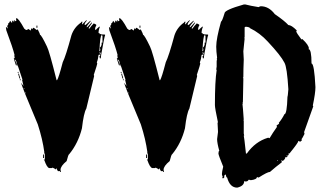

<svg xmlns="http://www.w3.org/2000/svg" viewBox="-20 -775 1443 858"><path d="M53.2 -693.8Q63 -693.8 88.4 -647L96.2 -641.1H100.1L106 -645H107.9L115.7 -639.2H117.7L119.6 -648.9H121.6V-645H125.5Q125.5 -650.9 129.4 -650.9Q135.7 -648.4 143.1 -641.1L147 -643.1H148.9Q158.7 -624.5 158.7 -619.6Q164.6 -619.6 189.9 -566.9Q199.7 -549.3 232.9 -416.5H234.9Q242.2 -426.8 260.3 -496.6Q273.9 -523.9 299.3 -617.7Q311.5 -653.3 342.3 -674.3Q342.8 -678.2 346.2 -678.2H348.1V-676.3L346.2 -666.5H348.1Q364.3 -684.1 365.7 -684.1H367.7V-682.1Q357.9 -671.9 357.9 -664.6Q359.9 -664.6 359.9 -662.6Q362.8 -662.6 383.3 -682.1H385.3V-680.2Q367.7 -659.2 367.7 -656.7V-652.8Q370.6 -652.8 389.2 -674.3H391.1V-672.4L375.5 -648.9L379.4 -647Q388.2 -659.7 398.9 -670.4Q410.6 -666 410.6 -662.6Q404.8 -652.8 404.8 -643.1L408.7 -641.1Q408.7 -643.6 424.3 -656.7Q424.3 -654.8 426.3 -654.8Q420.4 -641.1 420.4 -627.4Q426.3 -627.4 426.3 -621.6L430.2 -623.5Q434.1 -623 434.1 -619.6L438 -621.6Q439.9 -621.6 439.9 -619.6L443.8 -621.6Q447.8 -619.6 449.7 -619.6V-617.7Q446.3 -611.8 432.1 -529.8Q432.1 -528.3 430.2 -514.2H426.3L424.3 -523.9Q428.2 -523.9 428.2 -527.8V-529.8H420.4Q418.5 -510.3 412.6 -496.6Q414.6 -492.7 414.6 -490.7Q414.6 -486.8 398.9 -439.9L400.9 -436L365.7 -289.6Q354 -270 346.2 -201.7Q329.6 -135.3 289.6 -86.4Q285.2 -85.4 277.8 -55.2Q250.5 -32.7 250.5 -16.1L252.4 -6.3H248.5V-10.3H238.8L231 -23.9Q231 -18.1 227.1 -18.1Q227.1 -20.5 215.3 -25.9L211.4 -23.9H199.7Q189 -27.3 178.2 -59.1Q176.3 -59.1 176.3 -61V-63L180.2 -61V-90.3L176.3 -88.4Q176.3 -90.3 178.2 -94.2Q170.4 -152.8 148.9 -219.2Q74.7 -394.5 74.7 -404.8L84.5 -391.1V-393.1L78.6 -418.5H80.6L61 -477.1Q57.1 -481.9 57.1 -486.8H53.2L55.2 -482.9H51.3Q41.5 -511.7 41.5 -516.1L45.4 -514.2V-518.1L43.5 -527.8H45.4Q37.6 -561 8.3 -639.2L6.3 -652.8H12.2V-648.9H16.1Q12.2 -655.3 12.2 -658.7L18.1 -668.5Q16.1 -668.5 16.1 -670.4Q23.9 -674.3 23.9 -680.2H25.9Q29.8 -680.2 29.8 -674.3H31.7L35.6 -676.3L33.7 -680.2V-682.1H35.6Q41.5 -682.1 41.5 -676.3H43.5V-678.2Q41.5 -682.1 41.5 -684.1H43.5Q47.4 -683.6 47.4 -680.2Q51.3 -682.1 53.2 -682.1L51.3 -691.9Q53.2 -691.9 53.2 -693.8ZM143.1 -660.6H147V-650.9H143.1ZM424.3 -549.3Q422.4 -549.3 422.4 -547.4H424.3Q428.2 -547.4 428.2 -551.3V-553.2L426.3 -563Q430.2 -563 434.1 -574.7V-584.5H438V-613.8Q438 -617.7 434.1 -617.7Q427.7 -617.7 424.3 -549.3ZM424.3 -543.5V-539.6H426.3V-543.5ZM428.2 -539.6V-531.7H430.2Q430.2 -536.1 432.1 -539.6ZM422.4 -535.6V-531.7H424.3V-535.6ZM45.4 -508.3Q51.3 -499.5 51.3 -494.6H55.2Q50.8 -508.3 47.4 -508.3ZM53.2 -492.7V-488.8H55.2V-492.7ZM59.1 -453.6H63V-449.7H59.1ZM61 -445.8H64.9Q64.9 -442.4 70.8 -424.3H66.9Q61 -443.4 61 -445.8ZM68.8 -420.4H72.8V-416.5H68.8ZM86.4 -381.3V-377.4H88.4V-381.3ZM94.2 -361.8V-357.9H96.2V-361.8ZM172.4 -84.5H176.3V-68.8H172.4Z M513.7 -693.8Q523.4 -693.8 548.8 -647L556.6 -641.1H560.5L566.4 -645H568.4L576.2 -639.2H578.1L580.1 -648.9H582V-645H585.9Q585.9 -650.9 589.8 -650.9Q596.2 -648.4 603.5 -641.1L607.4 -643.1H609.4Q619.1 -624.5 619.1 -619.6Q625 -619.6 650.4 -566.9Q660.2 -549.3 693.4 -416.5H695.3Q702.6 -426.8 720.7 -496.6Q734.4 -523.9 759.8 -617.7Q772 -653.3 802.7 -674.3Q803.2 -678.2 806.6 -678.2H808.6V-676.3L806.6 -666.5H808.6Q824.7 -684.1 826.2 -684.1H828.1V-682.1Q818.4 -671.9 818.4 -664.6Q820.3 -664.6 820.3 -662.6Q823.2 -662.6 843.8 -682.1H845.7V-680.2Q828.1 -659.2 828.1 -656.7V-652.8Q831.1 -652.8 849.6 -674.3H851.6V-672.4L835.9 -648.9L839.8 -647Q848.6 -659.7 859.4 -670.4Q871.1 -666 871.1 -662.6Q865.2 -652.8 865.2 -643.1L869.1 -641.1Q869.1 -643.6 884.8 -656.7Q884.8 -654.8 886.7 -654.8Q880.9 -641.1 880.9 -627.4Q886.7 -627.4 886.7 -621.6L890.6 -623.5Q894.5 -623 894.5 -619.6L898.4 -621.6Q900.4 -621.6 900.4 -619.6L904.3 -621.6Q908.2 -619.6 910.2 -619.6V-617.7Q906.7 -611.8 892.6 -529.8Q892.6 -528.3 890.6 -514.2H886.7L884.8 -523.9Q888.7 -523.9 888.7 -527.8V-529.8H880.9Q878.9 -510.3 873 -496.6Q875 -492.7 875 -490.7Q875 -486.8 859.4 -439.9L861.3 -436L826.2 -289.6Q814.5 -270 806.6 -201.7Q790 -135.3 750 -86.4Q745.6 -85.4 738.3 -55.2Q710.9 -32.7 710.9 -16.1L712.9 -6.3H709V-10.3H699.2L691.4 -23.9Q691.4 -18.1 687.5 -18.1Q687.5 -20.5 675.8 -25.9L671.9 -23.9H660.2Q649.4 -27.3 638.7 -59.1Q636.7 -59.1 636.7 -61V-63L640.6 -61V-90.3L636.7 -88.4Q636.7 -90.3 638.7 -94.2Q630.9 -152.8 609.4 -219.2Q535.2 -394.5 535.2 -404.8L544.9 -391.1V-393.1L539.1 -418.5H541L521.5 -477.1Q517.6 -481.9 517.6 -486.8H513.7L515.6 -482.9H511.7Q502 -511.7 502 -516.1L505.9 -514.2V-518.1L503.9 -527.8H505.9Q498 -561 468.8 -639.2L466.8 -652.8H472.7V-648.9H476.6Q472.7 -655.3 472.7 -658.7L478.5 -668.5Q476.6 -668.5 476.6 -670.4Q484.4 -674.3 484.4 -680.2H486.3Q490.2 -680.2 490.2 -674.3H492.2L496.1 -676.3L494.1 -680.2V-682.1H496.1Q502 -682.1 502 -676.3H503.9V-678.2Q502 -682.1 502 -684.1H503.9Q507.8 -683.6 507.8 -680.2Q511.7 -682.1 513.7 -682.1L511.7 -691.9Q513.7 -691.9 513.7 -693.8ZM603.5 -660.6H607.4V-650.9H603.5ZM884.8 -549.3Q882.8 -549.3 882.8 -547.4H884.8Q888.7 -547.4 888.7 -551.3V-553.2L886.7 -563Q890.6 -563 894.5 -574.7V-584.5H898.4V-613.8Q898.4 -617.7 894.5 -617.7Q888.2 -617.7 884.8 -549.3ZM884.8 -543.5V-539.6H886.7V-543.5ZM888.7 -539.6V-531.7H890.6Q890.6 -536.1 892.6 -539.6ZM882.8 -535.6V-531.7H884.8V-535.6ZM505.9 -508.3Q511.7 -499.5 511.7 -494.6H515.6Q511.2 -508.3 507.8 -508.3ZM513.7 -492.7V-488.8H515.6V-492.7ZM519.5 -453.6H523.4V-449.7H519.5ZM521.5 -445.8H525.4Q525.4 -442.4 531.2 -424.3H527.3Q521.5 -443.4 521.5 -445.8ZM529.3 -420.4H533.2V-416.5H529.3ZM546.9 -381.3V-377.4H548.8V-381.3ZM554.7 -361.8V-357.9H556.6V-361.8ZM632.8 -84.5H636.7V-68.8H632.8Z M1069.3 -754.9H1077.1Q1099.1 -749 1135.7 -743.2Q1142.1 -747.1 1145.5 -747.1Q1181.2 -747.1 1208 -711.9Q1251.5 -682.1 1268.6 -663.1Q1282.2 -663.1 1305.7 -639.6V-637.7Q1305.7 -635.7 1303.7 -635.7Q1303.7 -629.4 1327.1 -598.6L1331.1 -600.6Q1360.4 -573.2 1360.4 -557.6Q1358.4 -557.6 1358.4 -555.7Q1372.1 -555.7 1372.1 -491.2Q1384.3 -491.2 1389.6 -385.7Q1389.6 -358.9 1377.9 -303.7L1379.9 -299.8L1338.9 -184.6L1340.8 -176.8Q1330.1 -154.8 1327.1 -153.3L1329.1 -149.4Q1329.1 -146.5 1321.3 -141.6L1313.5 -145.5Q1313.5 -138.2 1276.4 -92.8Q1276.4 -88.9 1268.6 -88.9L1270.5 -85L1266.6 -79.1L1262.7 -81.1H1260.7V-79.1H1264.6V-75.2Q1261.7 -75.2 1258.8 -71.3Q1254.9 -73.2 1252.9 -73.2L1254.9 -69.3Q1251.5 -60.5 1243.2 -55.7L1237.3 -59.6V-57.6Q1239.3 -54.2 1239.3 -49.8Q1210.9 -28.3 1186.5 -6.8Q1175.3 -6.8 1135.7 18.6Q1132.3 16.6 1127.9 16.6Q1127.9 26.9 1100.6 30.3Q1097.2 28.3 1090.8 28.3Q1087.9 36.1 1077.1 36.1Q1073.2 34.2 1071.3 34.2Q1071.3 56.2 1040 63.5Q1007.3 63.5 995.1 18.6Q990.7 18.6 989.3 4.9Q981.4 6.8 981.4 14.6H983.4Q981.4 21 975.6 22.5L973.6 18.6V16.6Q973.6 14.6 975.6 14.6Q971.7 8.3 971.7 2.9Q971.7 -6.3 977.5 -30.3Q956.1 -82 956.1 -88.9Q956.5 -100.6 960 -100.6Q950.2 -135.7 950.2 -153.3Q954.1 -181.6 954.1 -184.6V-188.5Q954.1 -201.2 952.1 -227.5H954.1Q940.4 -291.5 940.4 -305.7Q940.4 -411.6 948.2 -461.9Q948.2 -463.9 946.3 -463.9L948.2 -477.5V-501Q948.2 -505.4 950.2 -508.8Q950.2 -510.7 948.2 -510.7Q948.2 -512.7 950.2 -516.6Q946.3 -545.9 946.3 -565.4V-567.4Q946.3 -602.1 967.8 -678.7Q972.2 -678.7 983.4 -715.8Q983.4 -730.5 1069.3 -754.9ZM1073.2 -651.4V-608.4Q1073.2 -606.4 1071.3 -606.4L1073.2 -602.5L1067.4 -545.9Q1067.4 -535.2 1069.3 -508.8Q1067.4 -465.8 1067.4 -428.7H1065.4L1067.4 -424.8V-418.9Q1067.4 -388.2 1065.4 -317.4H1063.5L1065.4 -313.5Q1065.4 -311.5 1063.5 -311.5Q1065.4 -296.9 1069.3 -239.3H1067.4L1069.3 -235.4V-178.7L1071.3 -168.9H1069.3Q1071.3 -162.6 1079.1 -88.9H1083Q1120.6 -142.1 1176.8 -159.2H1180.7L1184.6 -157.2Q1198.2 -180.7 1217.8 -208Q1215.8 -211.9 1215.8 -213.9Q1225.6 -221.7 1227.5 -221.7L1225.6 -225.6Q1240.7 -243.7 1251 -264.6Q1262.2 -264.6 1264.6 -342.8Q1266.1 -342.8 1268.6 -376Q1262.7 -475.1 1251 -495.1Q1234.9 -526.9 1176.8 -588.9Q1141.1 -627.9 1096.7 -649.4Q1096.2 -653.3 1083 -655.3H1077.1Q1073.2 -654.8 1073.2 -651.4ZM1219.7 -59.6V-55.7H1221.7V-59.6Z"/></svg>

Font: Mister Brush
Style: Regular
Weight: 400
Designer: GGBotNet
Foundry: GGBotNet
Version: 1.00